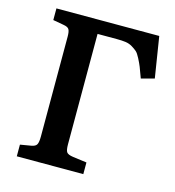

<svg xmlns="http://www.w3.org/2000/svg" viewBox="-105 -789 800 878"><g transform="rotate(15 295.0 -350.0)"><path d="M54.2 0V-55.2L106 -64Q126 -67.4 131.6 -78.6Q137.2 -89.8 137.2 -115.2V-588.9Q137.2 -613.3 131.3 -623Q125.5 -632.8 104 -636.2L54.2 -645V-700.2H541L571.8 -506.8L509.8 -490.2Q497.1 -525.4 491 -540.8Q484.9 -556.2 474.1 -577.1Q463.4 -598.1 454.8 -605.7Q446.3 -613.3 431.6 -622.3Q417 -631.3 399.4 -633.8Q381.8 -636.2 356.9 -636.2H266.1V-113.8Q266.1 -85.9 272.7 -76.7Q279.3 -67.4 303.2 -64L369.1 -55.2V0Z"/></g></svg>

Font: Literata Book SemiBold
Style: Regular
Weight: 600
Designer: Latin by Veronika Burian and Jose Scaglione. Greek by Irene Vlachou. Cyrillic by Vera Evstafieva
Foundry: TypeTogether
Version: Version 2.003;PS 002.003;hotconv 1.0.88;makeotf.lib2.5.64775